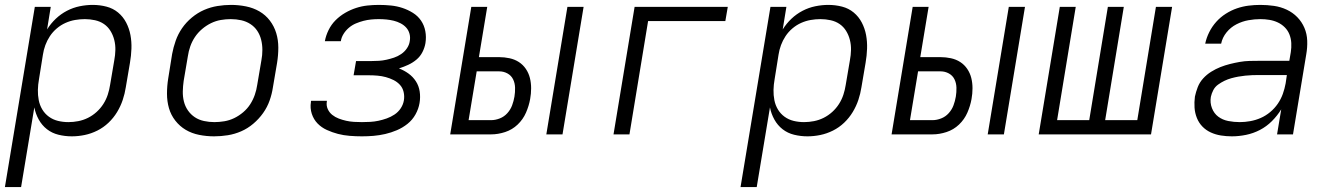

<svg xmlns="http://www.w3.org/2000/svg" viewBox="-21 -548 5441 783"><path d="M-1 215 121 -520H186L171 -428Q186 -452 206.5 -471.5Q227 -491 252 -504Q277 -517 304 -522.5Q331 -528 357 -528Q386 -528 413 -521Q440 -514 460.5 -497Q481 -480 493.5 -456Q506 -432 511 -405Q516 -378 515 -349.5Q514 -321 509 -292L492 -192Q488 -166 479.5 -140.5Q471 -115 456.5 -91Q442 -67 421.5 -47.5Q401 -28 376 -15.5Q351 -3 324.5 2.5Q298 8 272 8Q244 8 217.5 1.5Q191 -5 170.5 -21Q150 -37 137 -60.5Q124 -84 119 -110L65 215ZM258 -50Q278 -50 298.5 -54Q319 -58 338 -67.5Q357 -77 373 -91.5Q389 -106 400.5 -124Q412 -142 418.5 -162Q425 -182 428 -202L445 -302Q449 -323 449.5 -344Q450 -365 445 -385Q440 -405 429.5 -422Q419 -439 403 -450Q387 -461 366.5 -465.5Q346 -470 325 -470Q305 -470 285 -466.5Q265 -463 246 -454.5Q227 -446 210.5 -432Q194 -418 182.5 -400.5Q171 -383 164 -364Q157 -345 154 -325L138 -225Q134 -203 133.5 -181.5Q133 -160 137 -139.5Q141 -119 151.5 -101.5Q162 -84 178.5 -72Q195 -60 215.5 -55Q236 -50 258 -50Z M852 8Q852 8 852 8Q852 8 852 8Q821 8 791 2Q761 -4 736.5 -18.5Q712 -33 694 -56Q676 -79 668 -107Q660 -135 660 -166Q660 -197 665 -228L681 -328Q686 -355 695.5 -382Q705 -409 721.5 -433Q738 -457 761.5 -476.5Q785 -496 811.5 -507.5Q838 -519 866 -523.5Q894 -528 921 -528Q921 -528 921 -528Q921 -528 921 -528Q952 -528 982 -522Q1012 -516 1037 -501.5Q1062 -487 1079.5 -464Q1097 -441 1105.5 -413Q1114 -385 1114 -354Q1114 -323 1109 -292L1092 -192Q1088 -165 1078.5 -138Q1069 -111 1052 -87Q1035 -63 1012 -43.5Q989 -24 962.5 -12.5Q936 -1 908 3.5Q880 8 852 8ZM853 -50Q873 -50 894 -53.5Q915 -57 934.5 -66.5Q954 -76 971 -90.5Q988 -105 999.5 -123Q1011 -141 1018 -161Q1025 -181 1028 -202L1045 -302Q1049 -323 1049 -344.5Q1049 -366 1044 -386Q1039 -406 1028 -422.5Q1017 -439 1000 -450Q983 -461 962.5 -465.5Q942 -470 920 -470Q900 -470 879.5 -466.5Q859 -463 839.5 -453.5Q820 -444 803 -429.5Q786 -415 774 -397Q762 -379 755 -359Q748 -339 745 -318L728 -218Q725 -197 724.5 -175.5Q724 -154 729 -134Q734 -114 745.5 -97.5Q757 -81 773.5 -70Q790 -59 811 -54.5Q832 -50 853 -50Z M1455 8Q1430 8 1405 6Q1380 4 1357 -2Q1334 -8 1312 -18Q1290 -28 1274 -44.5Q1258 -61 1250.5 -84Q1243 -107 1247 -132Q1247 -134 1247 -135Q1247 -136 1248 -137H1312Q1312 -137 1312 -136.5Q1312 -136 1312 -135Q1309 -118 1315.5 -103.5Q1322 -89 1334 -79.5Q1346 -70 1360.5 -64.5Q1375 -59 1390.5 -55.5Q1406 -52 1422.5 -51Q1439 -50 1455 -50Q1472 -50 1489 -51Q1506 -52 1522.5 -55.5Q1539 -59 1556 -65Q1573 -71 1588 -81Q1603 -91 1613 -106Q1623 -121 1626 -138Q1629 -156 1625 -173Q1621 -190 1610 -202Q1599 -214 1584 -221.5Q1569 -229 1552.5 -233.5Q1536 -238 1518.5 -239.5Q1501 -241 1484 -241H1421L1431 -299H1493Q1509 -299 1524.5 -300Q1540 -301 1555.5 -304.5Q1571 -308 1586 -313Q1601 -318 1615 -327.5Q1629 -337 1638.5 -351Q1648 -365 1650 -380Q1653 -396 1649 -410.5Q1645 -425 1635.5 -435.5Q1626 -446 1612.5 -453Q1599 -460 1584.5 -463.5Q1570 -467 1555 -468.5Q1540 -470 1524 -470Q1508 -470 1492.5 -468.5Q1477 -467 1461.5 -463Q1446 -459 1430.5 -452.5Q1415 -446 1402 -435Q1389 -424 1380 -409.5Q1371 -395 1369 -380H1304Q1304 -380 1304 -380Q1304 -380 1304 -381Q1308 -403 1319 -425.5Q1330 -448 1347.5 -465.5Q1365 -483 1386.5 -495.5Q1408 -508 1431 -515.5Q1454 -523 1477.5 -525.5Q1501 -528 1524 -528Q1549 -528 1573.5 -525.5Q1598 -523 1620.5 -515.5Q1643 -508 1663 -495.5Q1683 -483 1696 -464Q1709 -445 1713.5 -421Q1718 -397 1714 -372Q1711 -354 1702 -336Q1693 -318 1677.5 -305Q1662 -292 1643.5 -283.5Q1625 -275 1606 -269Q1627 -261 1645 -248Q1663 -235 1675 -216.5Q1687 -198 1690.5 -175Q1694 -152 1690 -128Q1686 -104 1673.5 -81.5Q1661 -59 1641 -43Q1621 -27 1597.5 -17Q1574 -7 1550 -1.5Q1526 4 1502.5 6Q1479 8 1455 8Z M2207 0 2293 -520H2359L2273 0ZM1815 0 1901 -520H1966L1932 -315H2015Q2036 -315 2057 -310.5Q2078 -306 2095 -295Q2112 -284 2123.5 -267Q2135 -250 2140 -230Q2145 -210 2145 -188Q2145 -166 2141 -144Q2136 -116 2124 -88.5Q2112 -61 2090 -40Q2068 -19 2039 -9.5Q2010 0 1982 0ZM1982 -58Q1999 -58 2017 -65Q2035 -72 2048 -86.5Q2061 -101 2067.5 -118.5Q2074 -136 2077 -154Q2080 -172 2079.5 -190.5Q2079 -209 2071.5 -224.5Q2064 -240 2048.5 -248.5Q2033 -257 2015 -257H1923L1890 -58Z M2481 0 2567 -520H2947L2937 -462H2622L2546 0Z M2999 215 3121 -520H3186L3171 -428Q3186 -452 3206.5 -471.5Q3227 -491 3252 -504Q3277 -517 3304 -522.5Q3331 -528 3357 -528Q3386 -528 3413 -521Q3440 -514 3460.5 -497Q3481 -480 3493.5 -456Q3506 -432 3511 -405Q3516 -378 3515 -349.5Q3514 -321 3509 -292L3492 -192Q3488 -166 3479.5 -140.5Q3471 -115 3456.5 -91Q3442 -67 3421.5 -47.5Q3401 -28 3376 -15.5Q3351 -3 3324.5 2.5Q3298 8 3272 8Q3244 8 3217.5 1.5Q3191 -5 3170.5 -21Q3150 -37 3137 -60.5Q3124 -84 3119 -110L3065 215ZM3258 -50Q3278 -50 3298.5 -54Q3319 -58 3338 -67.5Q3357 -77 3373 -91.5Q3389 -106 3400.5 -124Q3412 -142 3418.5 -162Q3425 -182 3428 -202L3445 -302Q3449 -323 3449.5 -344Q3450 -365 3445 -385Q3440 -405 3429.5 -422Q3419 -439 3403 -450Q3387 -461 3366.5 -465.5Q3346 -470 3325 -470Q3305 -470 3285 -466.5Q3265 -463 3246 -454.5Q3227 -446 3210.5 -432Q3194 -418 3182.5 -400.5Q3171 -383 3164 -364Q3157 -345 3154 -325L3138 -225Q3134 -203 3133.5 -181.5Q3133 -160 3137 -139.5Q3141 -119 3151.5 -101.5Q3162 -84 3178.5 -72Q3195 -60 3215.5 -55Q3236 -50 3258 -50Z M4007 0 4093 -520H4159L4073 0ZM3615 0 3701 -520H3766L3732 -315H3815Q3836 -315 3857 -310.5Q3878 -306 3895 -295Q3912 -284 3923.5 -267Q3935 -250 3940 -230Q3945 -210 3945 -188Q3945 -166 3941 -144Q3936 -116 3924 -88.5Q3912 -61 3890 -40Q3868 -19 3839 -9.5Q3810 0 3782 0ZM3782 -58Q3799 -58 3817 -65Q3835 -72 3848 -86.5Q3861 -101 3867.5 -118.5Q3874 -136 3877 -154Q3880 -172 3879.5 -190.5Q3879 -209 3871.5 -224.5Q3864 -240 3848.5 -248.5Q3833 -257 3815 -257H3723L3690 -58Z M4215 0 4301 -520H4366L4290 -58H4421L4497 -520H4562L4486 -58H4617L4693 -520H4759L4673 0Z M5003 8Q5003 8 5003 8Q5003 8 5003 8H5002Q4980 8 4958 4.5Q4936 1 4916.5 -8Q4897 -17 4882.5 -32Q4868 -47 4860 -67Q4852 -87 4850.5 -109Q4849 -131 4852 -154Q4856 -173 4863.5 -192.5Q4871 -212 4885.5 -228Q4900 -244 4918.5 -255.5Q4937 -267 4956 -274.5Q4975 -282 4995 -287Q5015 -292 5035 -295.5Q5055 -299 5075 -299.5Q5095 -300 5114 -300H5237L5243 -335Q5246 -354 5245 -372.5Q5244 -391 5237.5 -407.5Q5231 -424 5218.5 -436.5Q5206 -449 5190 -456.5Q5174 -464 5156 -467Q5138 -470 5119 -470Q5095 -470 5070 -465.5Q5045 -461 5021.5 -449Q4998 -437 4981 -416Q4964 -395 4959 -370H4894Q4899 -394 4910.5 -417Q4922 -440 4939 -459Q4956 -478 4978 -492Q5000 -506 5023.5 -514Q5047 -522 5071 -525Q5095 -528 5119 -528Q5147 -528 5174.5 -524Q5202 -520 5226.5 -508.5Q5251 -497 5269.5 -478Q5288 -459 5298.5 -434.5Q5309 -410 5310 -382Q5311 -354 5306 -326L5252 0H5187L5204 -102Q5188 -76 5166 -54Q5144 -32 5117 -18Q5090 -4 5060.5 2Q5031 8 5003 8ZM5035 -50Q5056 -50 5078 -54Q5100 -58 5120.5 -67Q5141 -76 5159 -91Q5177 -106 5190 -125Q5203 -144 5210.5 -165Q5218 -186 5222 -208L5227 -242H5114Q5100 -242 5086 -241.5Q5072 -241 5057.5 -239.5Q5043 -238 5029 -235.5Q5015 -233 5000.5 -229Q4986 -225 4972.5 -218.5Q4959 -212 4946.5 -203Q4934 -194 4927 -180.5Q4920 -167 4917 -153Q4913 -129 4921.5 -107Q4930 -85 4947.5 -72Q4965 -59 4988 -54.5Q5011 -50 5035 -50Z"/></svg>

Font: Iosevka SS04 Lt Ex Obl
Style: Regular
Weight: 300
Width: 7
Italic angle: -9°
Monospace: yes
Designer: Belleve Invis
Foundry: Belleve Invis
Version: Version 19.0.0; ttfautohint (v1.8.4)